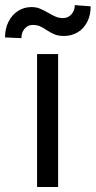

<svg xmlns="http://www.w3.org/2000/svg" viewBox="-60 -746 382 766"><path d="M87.9 -530.3H171.9V0H87.9ZM65.4 -717.8Q83.5 -717.8 97.2 -712.4Q110.8 -707 131.8 -695.3Q148.9 -685.1 162.4 -679.4Q175.8 -673.8 191.4 -673.8Q211.4 -673.8 224.9 -688.7Q238.3 -703.6 238.3 -725.6L301.8 -720.7Q301.8 -685.1 287.8 -658.2Q273.9 -631.3 249.5 -616.9Q225.1 -602.5 195.3 -602.5Q173.3 -602.5 158.2 -608.6Q143.1 -614.7 126 -626Q111.3 -636.2 99.1 -641.4Q86.9 -646.5 70.3 -646.5Q50.8 -646.5 38.1 -631.3Q25.4 -616.2 25.4 -593.8L-40 -596.7Q-40 -631.3 -26.1 -659.2Q-12.2 -687 12 -702.4Q36.1 -717.8 65.4 -717.8Z"/></svg>

Font: Pretendard GOV
Style: Regular
Weight: 400
Designer: Base glyphs from Inter by Rasmus Andersson; Hangeul glyphs from Noto Sans CJK(Source Han Sans) by Jang Soo-young and Kan
Foundry: Kil Hyung-jin
Version: Version 1.309